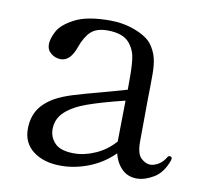

<svg xmlns="http://www.w3.org/2000/svg" viewBox="-63 -556 675 637"><g transform="rotate(10 275.0 -237.5)"><path d="M539 -73 538 -67Q523 -24 493 -6Q463 12 436 12Q406 12 386 -7.5Q366 -27 358 -59Q322 -23 275 -4.5Q228 14 181 14Q123 14 87.5 -13Q52 -40 52 -87Q52 -124 68 -151Q84 -178 120 -199Q143 -212 178 -223Q213 -234 274 -250L356 -273V-316Q356 -364 351 -387Q346 -410 331 -428Q309 -455 256 -455Q219 -455 200 -437Q181 -419 168 -382Q151 -334 119 -334Q101 -334 86.5 -345.5Q72 -357 72 -376Q72 -395 85.5 -420.5Q99 -446 140.5 -467.5Q182 -489 259 -489Q304 -489 344.5 -473.5Q385 -458 402 -435Q417 -414 422.5 -391.5Q428 -369 428 -338Q428 -291 427 -255L426 -110Q426 -69 441.5 -55Q457 -41 472 -41Q485 -41 499.5 -49.5Q514 -58 524 -75Q527 -80 531 -80Q539 -80 539 -73ZM353 -98V-101L355 -236Q278 -217 231.5 -200.5Q185 -184 159 -160Q133 -136 133 -101Q133 -73 152.5 -53.5Q172 -34 217 -34Q252 -34 289 -50.5Q326 -67 353 -98Z"/></g></svg>

Font: Shippori Mincho
Style: Regular
Weight: 400
Designer: FONTDASU
Foundry: FONTDASU / Google Inc. / but / Adobe
Version: Version 3.110; ttfautohint (v1.8.3)